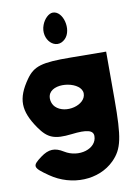

<svg xmlns="http://www.w3.org/2000/svg" viewBox="-112 -913 873 1224"><g transform="rotate(-10 324.5 -301.5)"><path d="M90 -454C9 -339 10 -259 94 -138C147 -62 190 -45 302 -58C402 -70 443 -59 443 -21C443 61 323 98 235 43C181 9 140 11 87 50C20 100 22 110 114 174C247 267 425 260 527 158C595 90 610 19 610 -231V-538L381 -540C193 -542 141 -526 90 -454ZM423 -300C423 -225 287 -190 227 -250C204 -273 198 -313 213 -338C254 -406 423 -375 423 -300ZM247 -775C212 -683 300 -598 364 -662C417 -715 385 -842 318 -842C292 -842 261 -813 247 -775Z"/></g></svg>

Font: Hussar Skorodowane
Style: Bold
Weight: 700
Foundry: Cannot Into Space Fonts
Version: Version 0.892